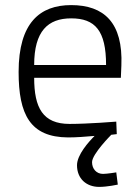

<svg xmlns="http://www.w3.org/2000/svg" viewBox="-20 -530 544 753"><path d="M114 -275C114 -408 168 -458 259 -458C353 -458 396 -410 396 -275H114ZM413 -1C427 -3 438 -4 438 -4L436 -53C436 -53 326 -44 253 -44C148 -44 114 -107 114 -225H454L456 -273C463 -441 388 -510 259 -510C137 -510 53 -441 53 -248C53 -81 98 8 247 9C280 9 317 6 351 3C328 26 282 77 282 118C282 171 319 203 369 203C401 203 442 194 442 194L436 146C436 146 400 152 384 152C358 152 341 132 341 106C341 74 416 -1 416 -1Z"/></svg>

Font: RazerF5 Light
Style: Regular
Weight: 300
Foundry: Razer Inc.
Version: Version 2